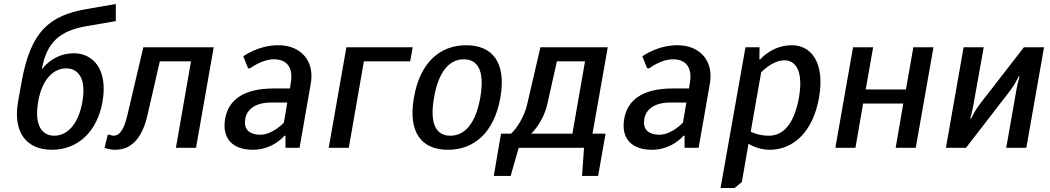

<svg xmlns="http://www.w3.org/2000/svg" viewBox="-20 -735 5225 955"><path d="M556 -630V-715L411 -690C226 -658 132 -580 87 -325L70 -230C43 -75 113 10 238 10C363 10 463 -75 490 -230C517 -385 447 -470 347 -470C282 -470 227 -440 188 -390C212 -525 277 -582 411 -605ZM309 -395C369 -395 410 -345 390 -230C369 -110 310 -60 250 -60C190 -60 149 -110 170 -230C190 -345 249 -395 309 -395Z M545 -60C535 -60 526 -65 526 -65H516L500 0C500 0 523 10 553 10C628 10 685 -40 713 -160L775 -430H930L855 0H955L1043 -500H693L613 -160C594 -80 570 -60 545 -60Z M1422 -295H1342C1187 -295 1116 -235 1100 -145C1083 -50 1133 10 1238 10C1338 10 1395 -60 1395 -60H1400V0H1470L1526 -320C1545 -430 1479 -510 1364 -510C1264 -510 1190 -455 1190 -455L1214 -395H1224C1224 -395 1282 -440 1342 -440C1407 -440 1440 -400 1426 -320ZM1392 -125C1392 -125 1336 -65 1276 -65C1216 -65 1191 -95 1200 -145C1208 -190 1249 -225 1329 -225H1409Z M2033 -500H1703L1615 0H1715L1790 -430H2020Z M2469 -250C2499 -425 2429 -510 2299 -510C2169 -510 2069 -425 2039 -250C2008 -75 2078 10 2208 10C2338 10 2438 -75 2469 -250ZM2369 -250C2344 -110 2285 -60 2220 -60C2155 -60 2114 -110 2139 -250C2163 -390 2222 -440 2287 -440C2352 -440 2393 -390 2369 -250Z M2668 -500 2603 -220C2582 -125 2522 -70 2522 -70H2472L2436 140H2520L2560 0H2885L2875 140H2955L2992 -70H2927L3003 -500ZM2622 -70C2622 -70 2682 -125 2703 -220L2750 -430H2890L2827 -70Z M3407 -295H3327C3172 -295 3101 -235 3085 -145C3068 -50 3118 10 3223 10C3323 10 3380 -60 3380 -60H3385V0H3455L3511 -320C3530 -430 3464 -510 3349 -510C3249 -510 3175 -455 3175 -455L3199 -395H3209C3209 -395 3267 -440 3327 -440C3392 -440 3425 -400 3411 -320ZM3377 -125C3377 -125 3321 -65 3261 -65C3201 -65 3176 -95 3185 -145C3193 -190 3234 -225 3314 -225H3394Z M3766 -375C3766 -375 3821 -435 3881 -435C3936 -435 3977 -385 3954 -250C3929 -110 3870 -60 3805 -60C3750 -60 3714 -80 3714 -80ZM3670 170 3703 -20C3703 -20 3748 10 3808 10C3923 10 4023 -75 4054 -250C4084 -425 4014 -510 3919 -510C3819 -510 3762 -440 3762 -440H3757L3758 -500H3688L3564 200H3634Z M4623 -500H4523L4486 -290H4286L4323 -500H4223L4135 0H4235L4273 -220H4473L4435 0H4535Z M5005 -285C5028 -315 5047 -355 5047 -355H5051C5051 -355 5040 -315 5035 -285L4985 0H5085L5173 -500H5073L4852 -215C4829 -185 4810 -145 4810 -145H4806C4806 -145 4817 -185 4822 -215L4873 -500H4773L4685 0H4785Z"/></svg>

Font: Scada
Style: Italic
Weight: 400
Designer: Jovanny Lemonad
Foundry: Jovanny Lemonad
Version: Version 3.005